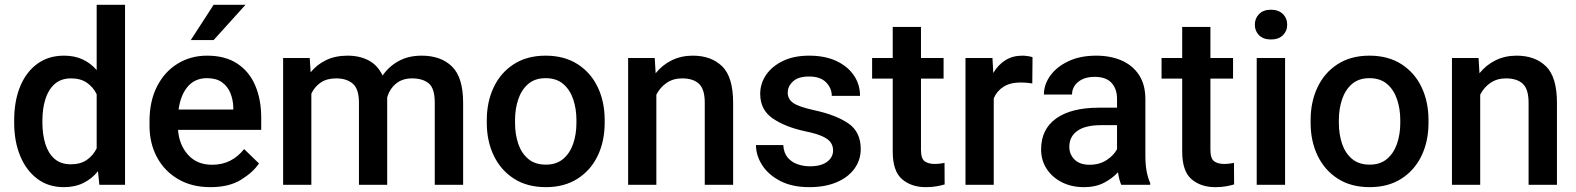

<svg xmlns="http://www.w3.org/2000/svg" viewBox="-20 -770 6567 800"><path d="M39.1 -258.3V-268.6Q39.1 -349.1 64 -409.7Q88.9 -470.2 135.5 -504.2Q182.1 -538.1 246.6 -538.1Q290.5 -538.1 324.2 -522.5Q357.9 -506.8 382.8 -478V-750H501V0H394L388.2 -56.6Q362.8 -24.9 327.4 -7.6Q292 9.8 245.6 9.8Q181.6 9.8 135.3 -25.1Q88.9 -60.1 64 -120.6Q39.1 -181.2 39.1 -258.3ZM156.7 -268.6V-258.3Q156.7 -210.4 168.7 -171.1Q180.7 -131.8 206.8 -108.6Q232.9 -85.4 275.4 -85.4Q315.4 -85.4 341.8 -103.8Q368.2 -122.1 382.8 -151.9V-377.4Q368.2 -407.2 342 -425.3Q315.9 -443.4 276.4 -443.4Q233.9 -443.4 207.5 -419.7Q181.2 -396 168.9 -356.4Q156.7 -316.9 156.7 -268.6Z M856.9 9.8Q778.8 9.8 721.7 -23.9Q664.6 -57.6 633.8 -115.5Q603 -173.3 603 -246.1V-265.6Q603 -348.6 634.3 -409.9Q665.5 -471.2 720 -504.6Q774.4 -538.1 842.8 -538.1Q918.5 -538.1 968.5 -505.1Q1018.6 -472.2 1043.5 -413.8Q1068.4 -355.5 1068.4 -279.3V-229H721.7Q726.6 -166 763.7 -124.8Q800.8 -83.5 863.8 -83.5Q906.2 -83.5 939.5 -100.6Q972.7 -117.7 997.1 -148.9L1059.1 -88.9Q1033.7 -51.3 983.9 -20.8Q934.1 9.8 856.9 9.8ZM842.3 -444.3Q792.5 -444.3 762.5 -409.4Q732.4 -374.5 724.1 -313.5H952.1V-322.8Q951.2 -354.5 939.9 -382.3Q928.7 -410.2 905 -427.2Q881.3 -444.3 842.3 -444.3ZM774.9 -603 870.1 -750H1002.9L870.1 -603Z M1380.9 -443.4Q1341.8 -443.4 1316.4 -426Q1291 -408.7 1277.3 -379.9V0H1159.7V-528.3H1270.5L1274.4 -468.8Q1300.8 -501.5 1339.4 -519.8Q1377.9 -538.1 1428.7 -538.1Q1478 -538.1 1515.9 -518.3Q1553.7 -498.5 1574.2 -455.1Q1599.6 -492.7 1640.6 -515.4Q1681.6 -538.1 1736.8 -538.1Q1817.4 -538.1 1863.5 -492.7Q1909.7 -447.3 1909.7 -341.8V0H1791.5V-342.3Q1791.5 -402.3 1766.1 -422.9Q1740.7 -443.4 1697.3 -443.4Q1656.2 -443.4 1629.9 -421.4Q1603.5 -399.4 1593.3 -364.7Q1593.3 -358.9 1593.3 -352.1V0H1475.6V-341.8Q1475.6 -399.4 1450 -421.4Q1424.3 -443.4 1380.9 -443.4Z M2008.3 -258.3V-269.5Q2008.3 -346.2 2037.4 -407Q2066.4 -467.8 2121.3 -502.9Q2176.3 -538.1 2253.4 -538.1Q2331.1 -538.1 2386.2 -502.9Q2441.4 -467.8 2470.5 -407Q2499.5 -346.2 2499.5 -269.5V-258.3Q2499.5 -181.6 2470.5 -121.1Q2441.4 -60.5 2386.5 -25.4Q2331.5 9.8 2254.4 9.8Q2176.8 9.8 2121.8 -25.4Q2066.9 -60.5 2037.6 -121.1Q2008.3 -181.6 2008.3 -258.3ZM2126 -269.5V-258.3Q2126 -210.4 2139.4 -170.9Q2152.8 -131.3 2181.2 -107.7Q2209.5 -84 2254.4 -84Q2298.3 -84 2326.4 -107.7Q2354.5 -131.3 2368.2 -170.9Q2381.8 -210.4 2381.8 -258.3V-269.5Q2381.8 -316.4 2368.4 -356.2Q2355 -396 2326.7 -420.2Q2298.3 -444.3 2253.4 -444.3Q2209 -444.3 2180.9 -420.2Q2152.8 -396 2139.4 -356.2Q2126 -316.4 2126 -269.5Z M2822.3 -443.4Q2785.2 -443.4 2757.8 -424.8Q2730.5 -406.2 2714.8 -375.5V0H2597.2V-528.3H2708L2711.9 -464.8Q2739.7 -499.5 2779.1 -518.8Q2818.4 -538.1 2866.7 -538.1Q2943.4 -538.1 2989 -493.7Q3034.7 -449.2 3034.7 -341.3V0H2916.5V-341.8Q2916.5 -398.4 2892.3 -420.9Q2868.2 -443.4 2822.3 -443.4Z M3451.2 -143.1Q3451.2 -160.6 3442.4 -174.8Q3433.6 -189 3408.9 -200.9Q3384.3 -212.9 3336.4 -222.7Q3252 -240.7 3199.7 -276.6Q3147.5 -312.5 3147.5 -378.9Q3147.5 -421.9 3172.1 -458Q3196.8 -494.1 3242.4 -516.1Q3288.1 -538.1 3351.1 -538.1Q3417.5 -538.1 3464.8 -515.9Q3512.2 -493.7 3537.8 -455.8Q3563.5 -418 3563.5 -370.6H3445.8Q3445.8 -402.3 3422.1 -426.8Q3398.4 -451.2 3351.1 -451.2Q3306.2 -451.2 3284.2 -430.9Q3262.2 -410.6 3262.2 -383.8Q3262.2 -357.4 3284.7 -341.3Q3307.1 -325.2 3371.6 -311Q3462.4 -291.5 3514.4 -256.1Q3566.4 -220.7 3566.4 -149.4Q3566.4 -103 3540 -66.9Q3513.7 -30.8 3465.6 -10.5Q3417.5 9.8 3352.5 9.8Q3280.3 9.8 3230.7 -16.1Q3181.2 -42 3155.5 -82.3Q3129.9 -122.6 3129.9 -165.5H3243.7Q3245.6 -132.8 3262 -113.5Q3278.3 -94.2 3303 -85.7Q3327.6 -77.1 3354 -77.1Q3401.4 -77.1 3426.3 -95.9Q3451.2 -114.7 3451.2 -143.1Z M3911.6 -528.3V-442.4H3817.4V-146Q3817.4 -108.9 3833 -97.9Q3848.6 -86.9 3874 -86.9Q3886.2 -86.9 3897.5 -88.4Q3908.7 -89.8 3915.5 -91.3L3916 -1.5Q3901.4 2.9 3882.1 6.3Q3862.8 9.8 3837.9 9.8Q3776.9 9.8 3738.3 -23.7Q3699.7 -57.1 3699.7 -138.7V-442.4H3613.8V-528.3H3699.7V-657.7H3817.4V-528.3Z M4282.2 -531.7 4281.2 -422.4Q4257.8 -426.3 4233.4 -426.3Q4189.5 -426.3 4161.6 -408.7Q4133.8 -391.1 4120.6 -360.4V0H4002.9V-528.3H4115.2L4118.7 -465.8Q4138.2 -499.5 4168.7 -518.8Q4199.2 -538.1 4240.2 -538.1Q4251 -538.1 4263.4 -536.1Q4275.9 -534.2 4282.2 -531.7Z M4651.9 0Q4643.1 -19.5 4638.2 -52.2Q4615.2 -26.9 4580.1 -8.5Q4544.9 9.8 4496.6 9.8Q4444.8 9.8 4404.3 -10.7Q4363.8 -31.2 4340.8 -66.9Q4317.9 -102.5 4317.9 -147.5Q4317.9 -231.4 4380.6 -276.4Q4443.4 -321.3 4559.1 -321.3H4634.3V-357.9Q4634.3 -399.9 4611.3 -424.8Q4588.4 -449.7 4541 -449.7Q4498 -449.7 4472.4 -428.7Q4446.8 -407.7 4446.8 -376H4329.6Q4329.6 -418 4356.4 -455.1Q4383.3 -492.2 4432.1 -515.1Q4481 -538.1 4547.4 -538.1Q4606.9 -538.1 4653.1 -518.1Q4699.2 -498 4725.8 -457.8Q4752.4 -417.5 4752.4 -356.9V-122.1Q4752.4 -50.3 4772.5 -7.8V0ZM4519.5 -83.5Q4561.5 -83.5 4591.6 -103.5Q4621.6 -123.5 4634.3 -148.4V-248.5H4567.9Q4502 -248.5 4468.8 -224.6Q4435.5 -200.7 4435.5 -158.7Q4435.5 -126.5 4457.5 -105Q4479.5 -83.5 4519.5 -83.5Z M5117.7 -528.3V-442.4H5023.4V-146Q5023.4 -108.9 5039.1 -97.9Q5054.7 -86.9 5080.1 -86.9Q5092.3 -86.9 5103.5 -88.4Q5114.7 -89.8 5121.6 -91.3L5122.1 -1.5Q5107.4 2.9 5088.1 6.3Q5068.8 9.8 5043.9 9.8Q4982.9 9.8 4944.3 -23.7Q4905.8 -57.1 4905.8 -138.7V-442.4H4819.8V-528.3H4905.8V-657.7H5023.4V-528.3Z M5208.5 -667Q5208.5 -693.8 5226.3 -711.7Q5244.1 -729.5 5275.9 -729.5Q5307.1 -729.5 5325.2 -711.7Q5343.3 -693.8 5343.3 -667Q5343.3 -640.6 5325.2 -623Q5307.1 -605.5 5275.9 -605.5Q5244.1 -605.5 5226.3 -623Q5208.5 -640.6 5208.5 -667ZM5334.5 -528.3V0H5216.3V-528.3Z M5440.9 -258.3V-269.5Q5440.9 -346.2 5470 -407Q5499 -467.8 5554 -502.9Q5608.9 -538.1 5686 -538.1Q5763.7 -538.1 5818.8 -502.9Q5874 -467.8 5903.1 -407Q5932.1 -346.2 5932.1 -269.5V-258.3Q5932.1 -181.6 5903.1 -121.1Q5874 -60.5 5819.1 -25.4Q5764.2 9.8 5687 9.8Q5609.4 9.8 5554.4 -25.4Q5499.5 -60.5 5470.2 -121.1Q5440.9 -181.6 5440.9 -258.3ZM5558.6 -269.5V-258.3Q5558.6 -210.4 5572 -170.9Q5585.4 -131.3 5613.8 -107.7Q5642.1 -84 5687 -84Q5731 -84 5759 -107.7Q5787.1 -131.3 5800.8 -170.9Q5814.5 -210.4 5814.5 -258.3V-269.5Q5814.5 -316.4 5801 -356.2Q5787.6 -396 5759.3 -420.2Q5731 -444.3 5686 -444.3Q5641.6 -444.3 5613.5 -420.2Q5585.4 -396 5572 -356.2Q5558.6 -316.4 5558.6 -269.5Z M6254.9 -443.4Q6217.8 -443.4 6190.4 -424.8Q6163.1 -406.2 6147.5 -375.5V0H6029.8V-528.3H6140.6L6144.5 -464.8Q6172.4 -499.5 6211.7 -518.8Q6251 -538.1 6299.3 -538.1Q6376 -538.1 6421.6 -493.7Q6467.3 -449.2 6467.3 -341.3V0H6349.1V-341.8Q6349.1 -398.4 6325 -420.9Q6300.8 -443.4 6254.9 -443.4Z"/></svg>

Font: Vazirmatn RD FD Medium
Style: Regular
Weight: 500
Designer: Saber Rastikerdar
Foundry: Saber Rastikerdar
Version: Version 33.003